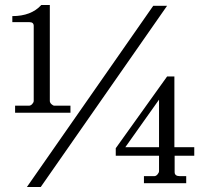

<svg xmlns="http://www.w3.org/2000/svg" viewBox="-20 -728 826 763"><path d="M40 -308H95Q102 -308 108 -314.5Q114 -321 114 -327V-625Q114 -640 97 -640H29V-664Q104 -664 144 -708H178V-327Q178 -320 184.5 -314Q191 -308 196 -308H260V-280H40ZM552 -28H593Q600 -28 606 -35Q612 -42 612 -48V-109H440V-139L644 -424H673V-143H752V-109H674V-44Q674 -28 695 -28H720V0H552ZM478 -143H612V-332ZM87 15 589 -705H644L142 15Z"/></svg>

Font: Academico
Style: Regular
Weight: 400
Foundry: Steinberg Media Technologies GmbH
Version: Version 0.902